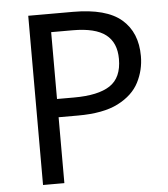

<svg xmlns="http://www.w3.org/2000/svg" viewBox="-52 -761 708 807"><g transform="rotate(-5 302.5 -357.0)"><path d="M286 -714Q426 -714 490 -659Q554 -604 554 -504Q554 -445 527.5 -393.5Q501 -342 438.5 -310Q376 -278 269 -278H187V0H97V-714ZM278 -637H187V-355H259Q361 -355 411 -388Q461 -421 461 -500Q461 -569 417 -603Q373 -637 278 -637Z"/></g></svg>

Font: Noto Sans
Style: Regular
Weight: 400
Designer: Monotype Design Team
Foundry: Monotype Imaging Inc.
Version: Version 2.007